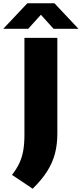

<svg xmlns="http://www.w3.org/2000/svg" viewBox="-82 -970 497 1167"><path d="M116.5 177 -9 93Q19 57 35.8 21.2Q52.5 -14.5 59.5 -55.8Q66.5 -97 66.5 -150.5V-740H266.5V-155Q266.5 -92.5 252.2 -37.2Q238 18 205 70.5Q172 123 116.5 177ZM-62 -795 84 -950H249L395 -795H243.5L151 -897.5H182L89.5 -795Z"/></svg>

Font: Encode Sans SemiExpanded ExtraBold
Style: Regular
Weight: 800
Width: 6
Designer: Multiple Designers
Foundry: Impallari Type
Version: Version 3.002